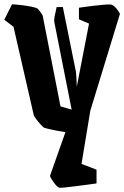

<svg xmlns="http://www.w3.org/2000/svg" viewBox="-47 -640 579 895"><path d="M158 -45Q155 -46 143.5 -58.5Q132 -71 121.5 -85Q111 -99 110 -105L16 -515L-27 -548L9 -620Q29 -619 54.5 -616Q80 -613 101 -608.5Q122 -604 128 -600Q134 -594 141 -584.5Q148 -575 152 -567L235 -144L287 -129L207 -533Q204 -544 208 -565.5Q212 -587 217 -607H246L307 -305Q308 -301 309 -281.5Q310 -262 311 -236L368 -530L321 -550V-604Q348 -608 379.5 -612Q411 -616 436.5 -618Q462 -620 470 -619Q484 -615 496.5 -599.5Q509 -584 512 -575L374 -124L333 124L403 151V215Q383 218 356 221.5Q329 225 301.5 228.5Q274 232 254 234Q234 236 230 235Q221 232 211.5 220.5Q202 209 194.5 197Q187 185 186 180L258 -24Q242 -26 221.5 -30Q201 -34 183.5 -38Q166 -42 158 -45Z"/></svg>

Font: Grenze Gotisch
Style: Bold
Weight: 700
Designer: Renata Polastri
Foundry: Omnibus-Type
Version: Version 1.001